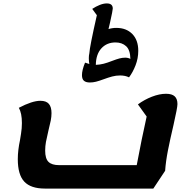

<svg xmlns="http://www.w3.org/2000/svg" viewBox="-20 -1077 1095 1122"><path d="M1017 -469Q1017 -448 994 -347Q974 -262 961.5 -198.5Q949 -135 945 -79L876 25H243Q160 25 122 -15.5Q84 -56 84 -147Q84 -198 97 -259Q98 -266 103 -296.5Q108 -327 108 -358Q108 -416 90 -447Q168 -488 216 -488Q250 -488 265.5 -470Q281 -452 281 -416Q281 -395 276.5 -372Q272 -349 263 -314Q253 -272 248.5 -247.5Q244 -223 244 -197Q244 -150 263.5 -131Q283 -112 325 -112H779Q807 -262 837 -396L786 -467Q824 -495 868 -512Q912 -529 950 -529Q985 -529 1001 -514Q1017 -499 1017 -469ZM788 -780Q788 -736 772 -695Q756 -654 734 -625Q712 -636 682 -636Q658 -636 635.5 -630Q613 -624 586 -614Q559 -604 541 -599.5Q523 -595 505 -595Q482 -595 470.5 -605Q459 -615 459 -638Q459 -667 477 -711Q493 -705 502 -703Q499 -718 499 -737Q499 -753 502 -765Q504 -803 546 -988L519 -1025Q540 -1039 562.5 -1048Q585 -1057 604 -1057Q639 -1057 639 -1027Q639 -1017 623 -945L614 -907Q635 -914 660 -914Q718 -914 753 -878.5Q788 -843 788 -780ZM742 -733Q741 -785 717 -807Q693 -829 655 -829Q604 -829 572.5 -794.5Q541 -760 540 -698Q564 -699 585.5 -704.5Q607 -710 635 -721Q661 -731 678 -735.5Q695 -740 712 -740Q728 -740 742 -733Z"/></svg>

Font: Lemonada SemiBold
Style: Regular
Weight: 600
Designer: Mohamed Gaber (Arabic) Eduardo Tunni (Latin)
Foundry: Kief Type Foundry
Version: Version 3.006